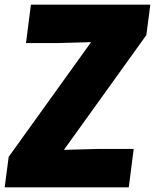

<svg xmlns="http://www.w3.org/2000/svg" viewBox="-30 -800 662 820"><path d="M359 -620 211 -616H81L102 -780H612L595 -650L243 -160L391 -164H541L520 0H-10L7 -130Z"/></svg>

Font: Tanohe Sans Black
Style: Italic
Weight: 900
Designer: Village Type and Design LLC & Cristiano Sobral
Foundry: Cooper Hewitt Smithsonian Design Museum
Version: Version 1.00;January 12, 2020;FontCreator 12.0.0.2547 64-bit